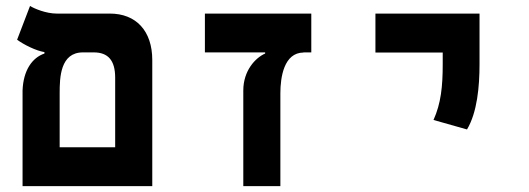

<svg xmlns="http://www.w3.org/2000/svg" viewBox="-20 -632 1798 652"><path d="M56.6 0H497.1V-428.2C497.1 -527.3 441.9 -585.9 353 -585.9H172.4C136.7 -585.9 96.7 -602.5 82 -611.8L38.1 -497.1C60.5 -480.5 102.5 -459.5 130.9 -455.1V-450.2C88.9 -436 59.1 -392.6 56.6 -324.7ZM261.7 -454.1H298.3C347.2 -454.1 371.1 -426.8 371.1 -368.2V-131.8H182.6V-315.4C182.6 -368.7 184.6 -454.1 261.7 -454.1Z M1037.1 -585.9H675.8V-454.1H880.4V-450.2C847.7 -436 806.2 -392.6 806.2 -324.7V0H932.1V-315.4C932.1 -368.7 943.8 -453.6 1011.2 -453.6L1009.3 -454.1H1037.1Z M1565.9 -192.4C1600.6 -250.5 1608.4 -338.4 1608.4 -414.1V-585.9H1254.9V-453.6H1483.4V-414.1C1483.4 -338.4 1477.5 -280.8 1452.1 -224.6Z"/></svg>

Font: Cascadia Mono NF
Style: Bold
Weight: 700
Monospace: yes
Designer: Aaron Bell
Foundry: Saja Typeworks
Version: Version 2404.023